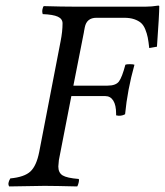

<svg xmlns="http://www.w3.org/2000/svg" viewBox="-20 -669 593 691"><path d="M244.1 -360.8H367.2Q397 -360.8 408.2 -376Q419.4 -391.1 431.2 -436Q435.1 -438 446.8 -438Q460 -438 463.9 -436Q438.5 -345.2 430.2 -257.8Q415 -249.5 397.9 -253.9V-259.8Q397.9 -290.5 387.7 -306.9Q377.4 -323.2 358.9 -323.2H236.8L191.9 -92.8Q189.9 -75.2 189.9 -69.8Q189.9 -47.4 205.3 -37.8Q220.7 -28.3 263.2 -24.9Q264.6 -23.9 264.2 -18.6Q263.7 -13.2 261.5 -6.3Q259.3 0.5 257.8 2Q177.7 0 147.9 0H134.8Q103 0 13.2 2Q5.9 -8.3 17.1 -26.9Q67.9 -31.7 89.6 -52Q111.3 -72.3 121.1 -122.1L198.2 -521Q205.1 -555.7 205.1 -585Q205.1 -601.1 188.2 -608.9Q171.4 -616.7 133.8 -618.2Q130.9 -626.5 132.8 -635.5Q134.8 -644.5 137.2 -647Q203.6 -645 251 -645H503.9Q525.9 -645 549.8 -648.9Q553.2 -648.9 553.2 -646Q553.2 -617.2 544.9 -501Q540.5 -500 531 -498.5Q521.5 -497.1 517.1 -496.1Q514.6 -519.5 511.7 -534.2Q508.8 -548.8 502.7 -563.7Q496.6 -578.6 487.3 -586.7Q478 -594.7 462.9 -599.9Q447.8 -605 426.8 -605H327.1Q292 -605 285.2 -570.8L282.2 -555.2V-554.2Z"/></svg>

Font: Common Serif
Style: Italic
Weight: 400
Italic angle: -12°
Designer: Philipp H. Poll, Khaled Hosny
Foundry: Stefan Peev, Context Ltd.
Version: Version 1.026